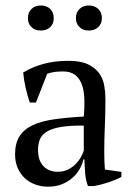

<svg xmlns="http://www.w3.org/2000/svg" viewBox="-20 -684 484 715"><path d="M368.2 -117.2Q368.2 -97.7 368.9 -83.3Q369.6 -68.8 370.6 -52.7L432.1 -43.9V-24.9Q410.2 -13.7 382.8 -4.6Q355.5 4.4 330.6 8.8H307.6Q299.3 -12.2 297.4 -36.6Q295.4 -61 294.4 -90.3H290.5Q286.6 -72.3 276.4 -54.2Q266.1 -36.1 249.5 -21.5Q232.9 -6.8 210.2 2.2Q187.5 11.2 159.2 11.2Q132.3 11.2 109.6 2.4Q86.9 -6.3 70.6 -22.2Q54.2 -38.1 45.2 -60.1Q36.1 -82 36.1 -108.9Q36.1 -150.4 52.7 -176.5Q69.3 -202.6 101.6 -217.8Q133.8 -232.9 181.6 -239.7Q229.5 -246.6 292 -250Q295.4 -288.1 293.9 -319.1Q292.5 -350.1 283.7 -372.1Q274.9 -394 258.3 -406Q241.7 -418 214.8 -418Q202.1 -418 186.8 -416.5Q171.4 -415 155.8 -409.2L113.8 -302.2H90.8Q82 -329.1 75.4 -357.7Q68.8 -386.2 66.4 -414.1Q100.1 -434.6 141.8 -446Q183.6 -457.5 234.9 -457.5Q280.3 -457.5 307.4 -444.6Q334.5 -431.6 349.1 -411.4Q363.8 -391.1 368.2 -365.7Q372.6 -340.3 372.6 -315.4Q372.6 -262.2 370.4 -212.6Q368.2 -163.1 368.2 -117.2ZM194.8 -44.4Q217.3 -44.4 234.4 -53.2Q251.5 -62 263.2 -74.5Q274.9 -86.9 282 -100.3Q289.1 -113.8 292 -122.6V-216.3Q239.7 -216.8 206.8 -211.2Q173.8 -205.6 154.8 -194.1Q135.7 -182.6 128.7 -165.3Q121.6 -147.9 121.6 -125.5Q121.6 -86.9 141.4 -65.7Q161.1 -44.4 194.8 -44.4ZM84 -616.2Q84 -637.7 97.2 -650.6Q110.4 -663.6 131.8 -663.6Q153.8 -663.6 167 -650.6Q180.2 -637.7 180.2 -616.2Q180.2 -595.7 167 -583Q153.8 -570.3 131.8 -570.3Q110.4 -570.3 97.2 -583Q84 -595.7 84 -616.2ZM262.7 -616.2Q262.7 -637.7 276.1 -650.6Q289.6 -663.6 310.5 -663.6Q332.5 -663.6 345.9 -650.6Q359.4 -637.7 359.4 -616.2Q359.4 -595.7 345.9 -583Q332.5 -570.3 310.5 -570.3Q289.6 -570.3 276.1 -583Q262.7 -595.7 262.7 -616.2Z"/></svg>

Font: PT Astra Serif
Style: Regular
Weight: 400
Designer: A.Korolkova, I. Chaeva
Foundry: ParaType Ltd
Version: Version 1.002